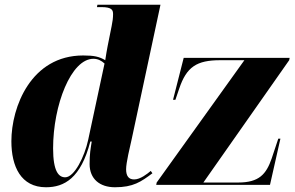

<svg xmlns="http://www.w3.org/2000/svg" viewBox="-20 -780 1246 810"><path d="M174 10C251 10 321 -28 361 -183H367C362 -151 358 -132 358 -88C358 -25 401 10 465 10C542 10 575 -13 623 -49L616 -59C602 -47 572 -23 546 -23C524 -23 512 -36 512 -66C512 -94 528 -159 536 -195L657 -760H391L389 -750H408C453 -750 457 -737 457 -720C457 -705 455 -689 451 -670L434 -585C432 -573 426 -543 424 -526C399 -541 377 -546 331 -546C111 -546 28 -329 28 -184C28 -78 68 10 174 10ZM639 0H1119L1163 -195H1154L1126 -111C1103 -45 1073 -10 985 -10H838L1200 -526L1202 -536H755L710 -359H720L736 -406C767 -498 810 -526 909 -526H1011L641 -10ZM255 -32C228 -32 204 -56 204 -154C204 -337 280 -532 374 -532C393 -532 408 -524 421 -512L352 -190C337 -120 294 -32 255 -32Z"/></svg>

Font: Noto Serif Display SemiCondensed Black
Style: Italic
Weight: 900
Width: 4
Italic angle: -12°
Designer: Monotype Design Team
Foundry: Monotype Imaging Inc.
Version: Version 2.009